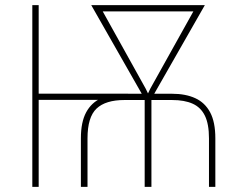

<svg xmlns="http://www.w3.org/2000/svg" viewBox="-20 -731 941 751"><path d="M481 -364.7V-340.3H111.8V-364.7ZM131.3 -710.9V0H106.4V-710.9ZM322.3 0H296.4V-189.9Q296.4 -253.4 316.9 -291.5Q337.4 -329.6 375.7 -346.9Q414.1 -364.3 466.8 -364.3H652.8Q706.1 -364.3 743.9 -346.9Q781.7 -329.6 802 -291.5Q822.3 -253.4 822.3 -189.9V0H797.4V-189.9Q797.4 -245.6 781.5 -278.3Q765.6 -311 733.6 -325.4Q701.7 -339.8 652.8 -339.8H466.8Q393.1 -339.8 357.7 -306.4Q322.3 -272.9 322.3 -189.9ZM754.9 -710.9V-686.5H361.3V-710.9ZM567.9 -384.3 750 -710.9H781.2L571.3 -343.3H548.3ZM368.2 -710.9 549.8 -384.3 569.8 -343.3H546.4L336.9 -710.9ZM572.3 -353.5V0H545.9V-353.5Z"/></svg>

Font: Roboto Condensed Thin
Style: Regular
Weight: 250
Width: 3
Designer: Christian Robertson
Foundry: Google
Version: Version 3.009; 2024